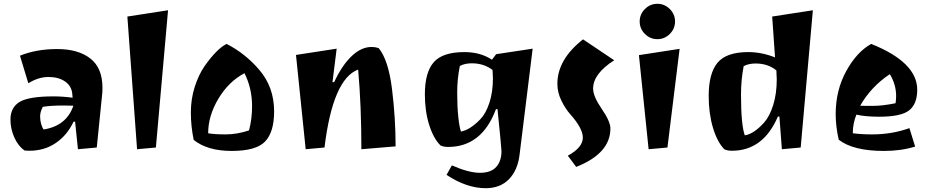

<svg xmlns="http://www.w3.org/2000/svg" viewBox="-20 -770 4900 1010"><path d="M135 23Q118 23 110 22Q76 -1 55.5 -46.5Q35 -92 35 -141Q35 -205 83.5 -234Q132 -263 262 -263Q310 -263 362 -256L360 -278Q356 -318 322 -341.5Q288 -365 235 -365Q182 -365 129 -332L85 -477Q171 -512 281 -512Q391 -512 455 -462.5Q519 -413 519 -308Q519 -284 517 -270L489 6L390 15L375 -130H367Q333 -58 273 -17.5Q213 23 135 23ZM366 -214 313 -215Q247 -215 205 -208Q191 -180 191 -158Q191 -136 197 -116Q203 -96 210 -89Q330 -108 366 -214Z M701 15 650 -683 864 -716 800 6Z M1422 -184Q1422 -75 1374.5 -25.5Q1327 24 1199 24Q1071 24 999 -34Q984 -106 984 -178Q984 -250 1004.5 -313.5Q1025 -377 1056 -422Q1121 -514 1172 -539Q1268 -490 1341 -406Q1422 -314 1422 -184ZM1306 -211Q1306 -306 1266 -385Q1183 -341 1129 -251Q1075 -161 1075 -69Q1107 -63 1167 -63Q1227 -63 1290 -84Q1306 -145 1306 -211Z M1935 -523Q1954 -523 1972 -517Q2023 -455 2042 -302.5Q2061 -150 2061 0L1881 15Q1881 -215 1864 -404Q1731 -355 1687 6L1588 15L1537 -481L1751 -514L1729 -338H1738Q1778 -425 1829 -474Q1880 -523 1935 -523Z M2462 -437Q2425 -437 2399 -423Q2385 -355 2385 -282Q2385 -209 2391 -153.5Q2397 -98 2405 -78Q2453 -87 2507 -143Q2536 -173 2554.5 -229.5Q2573 -286 2573 -358Q2573 -370 2571 -402Q2525 -437 2462 -437ZM2535 220Q2435 220 2329 150L2357 100Q2446 139 2504.5 139Q2563 139 2590.5 108Q2618 77 2618 25Q2618 9 2597 -196H2589Q2515 3 2337 3Q2313 3 2297 -5Q2260 -42 2237.5 -113.5Q2215 -185 2215 -274Q2215 -389 2261.5 -442.5Q2308 -496 2423 -496Q2507 -496 2568 -456L2590 -485L2782 -514L2713 45Q2703 126 2657 173Q2611 220 2535 220Z M2912 -329Q2912 -457 3047 -563L3211 -453Q3100 -382 3100 -304Q3100 -263 3145.5 -197Q3191 -131 3191 -94Q3191 37 3011 108L2967 49Q3046 6 3046 -46Q3046 -95 2979 -170Q2954 -198 2933 -241Q2912 -284 2912 -329Z M3392 15 3341 -480 3555 -513 3491 6ZM3372.5 -591.5Q3345 -619 3345 -657Q3345 -695 3372.5 -722.5Q3400 -750 3438 -750Q3476 -750 3503.5 -722.5Q3531 -695 3531 -657Q3531 -619 3503.5 -591.5Q3476 -564 3438 -564Q3400 -564 3372.5 -591.5Z M3830 23Q3806 23 3790 15Q3753 -23 3730.5 -98Q3708 -173 3708 -265Q3708 -384 3754.5 -440Q3801 -496 3916 -496Q3987 -496 4057 -468L4042 -683L4256 -716L4192 6L4093 15L4080 -157H4072Q3995 23 3830 23ZM3955 -436Q3918 -436 3892 -422Q3878 -350 3878 -273Q3878 -113 3898 -58Q3947 -66 4001 -127Q4029 -159 4047.5 -218Q4066 -277 4066 -353Q4066 -368 4064 -400Q4019 -436 3955 -436Z M4563 -539Q4805 -442 4805 -298Q4805 -223 4762.5 -189.5Q4720 -156 4605 -156Q4532 -156 4485 -167Q4466 -120 4466 -69Q4511 -63 4568 -63Q4672 -63 4764 -96L4794 1Q4721 24 4630 24Q4468 24 4392 -35Q4376 -106 4376 -169Q4376 -295 4431.5 -396Q4487 -497 4563 -539ZM4505 -214Q4518 -213 4570.5 -213Q4623 -213 4691 -227Q4694 -246 4694 -265Q4694 -325 4661 -380Q4562 -314 4505 -214Z"/></svg>

Font: Joti One
Style: Regular
Weight: 400
Designer: Eduardo Rodriguez Tunni
Foundry: Eduardo Rodriguez Tunni
Version: Version 1.001